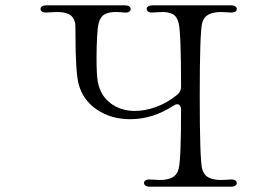

<svg xmlns="http://www.w3.org/2000/svg" viewBox="-20 -701 1040 720"><path d="M449 -681Q459 -681 464.5 -677Q470 -673 470 -667Q470 -661 464 -657Q458 -653 447 -654Q425 -656 413 -656Q388 -656 372 -647Q356 -638 350 -614Q346 -600 344 -561.5Q342 -523 342 -481Q342 -420 347 -393Q357 -342 395 -313.5Q433 -285 486 -285Q524 -285 565.5 -300Q607 -315 645 -346Q659 -357 659 -377Q659 -577 650 -614Q644 -639 628.5 -647.5Q613 -656 590 -656Q579 -656 569 -655Q559 -654 549 -654Q540 -654 535 -658Q530 -662 530 -668Q530 -673 535.5 -677Q541 -681 551 -681H847Q857 -681 862.5 -677Q868 -673 868 -667Q868 -661 862.5 -657.5Q857 -654 848 -654Q838 -654 828.5 -655Q819 -656 810 -656Q780 -656 762 -646.5Q744 -637 738 -614Q729 -578 729 -341Q729 -104 738 -68Q744 -45 762 -35.5Q780 -26 810 -26L849 -28Q858 -28 863 -24Q868 -20 868 -14Q868 -9 862.5 -5Q857 -1 847 -1H541Q531 -1 525.5 -5Q520 -9 520 -15Q520 -21 525.5 -24.5Q531 -28 540 -28Q550 -28 559.5 -27Q569 -26 578 -26Q608 -26 626 -35.5Q644 -45 650 -68Q659 -104 659 -289Q659 -299 655 -304.5Q651 -310 645 -310Q638 -310 629 -304Q553 -254 468 -254Q397 -254 344 -289.5Q291 -325 275 -385Q263 -432 263 -573Q263 -610 262 -614Q256 -639 238.5 -647.5Q221 -656 194 -656Q182 -656 171 -655Q160 -654 151 -654Q142 -654 137 -658Q132 -662 132 -668Q132 -673 137.5 -677Q143 -681 153 -681Z"/></svg>

Font: Hina Mincho
Style: Regular
Weight: 400
Designer: satsuyako
Foundry: satsuyako
Version: Version 1.100